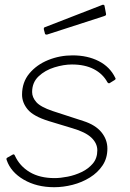

<svg xmlns="http://www.w3.org/2000/svg" viewBox="-20 -771 541 801"><path d="M206 10Q133 10 79 -21.5Q25 -53 8 -103Q5 -110 10 -113L33 -126Q36 -128 38.5 -126.5Q41 -125 42 -122Q62 -78 104 -53Q146 -28 208 -28Q232 -28 262.5 -34Q293 -40 321 -53.5Q349 -67 367.5 -89Q386 -111 386 -144Q386 -173 361.5 -196.5Q337 -220 282 -236L183 -266Q119 -286 95.5 -314.5Q72 -343 72 -376Q72 -428 102.5 -464.5Q133 -501 181 -520.5Q229 -540 283 -540Q345 -540 392 -516Q439 -492 461 -446Q463 -443 462 -441Q461 -439 458 -437L437 -424Q435 -423 432.5 -424Q430 -425 428 -428Q409 -463 371.5 -482.5Q334 -502 280 -502Q246 -502 207 -490Q168 -478 141 -452.5Q114 -427 114 -387Q114 -365 131.5 -345Q149 -325 199 -308L328 -266Q378 -250 403 -219.5Q428 -189 428 -151Q428 -111 408 -81Q388 -51 355 -30.5Q322 -10 283 0Q244 10 206 10ZM416 -747 422 -715Q423 -711 422 -708.5Q421 -706 415 -704L177 -627Q173 -626 170 -627.5Q167 -629 167 -633L163 -648Q162 -656 166 -657L408 -751Q410 -752 413 -750.5Q416 -749 416 -747Z"/></svg>

Font: Libre Franklin Thin Thin
Style: Italic
Weight: 250
Italic angle: -8°
Version: Version 3.000